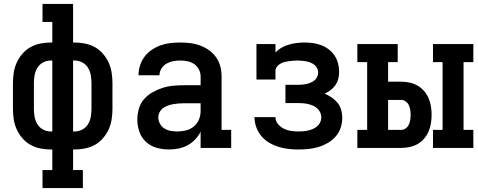

<svg xmlns="http://www.w3.org/2000/svg" viewBox="-20 -755 2440 980"><path d="M197 205V113H247V8H238Q212 8 185 2.5Q158 -3 135 -16Q112 -29 94 -50Q76 -71 65 -95.5Q54 -120 50 -146.5Q46 -173 46 -200V-330Q46 -357 50 -383.5Q54 -410 65 -434.5Q76 -459 94 -480Q112 -501 135 -514Q158 -527 185 -532.5Q212 -538 238 -538H247V-643H197V-735H353V-538H362Q388 -538 415 -532.5Q442 -527 465 -514Q488 -501 506 -480Q524 -459 535 -434.5Q546 -410 550 -383.5Q554 -357 554 -330V-200Q554 -173 550 -146.5Q546 -120 535 -95.5Q524 -71 506 -50Q488 -29 465 -16Q442 -3 415 2.5Q388 8 362 8H353V113H403V205ZM238 -84H247V-446H238Q218 -446 199.5 -436Q181 -426 170.5 -408.5Q160 -391 156.5 -370.5Q153 -350 153 -330V-200Q153 -180 156.5 -159.5Q160 -139 170.5 -121.5Q181 -104 199.5 -94Q218 -84 238 -84ZM353 -84H362Q382 -84 400.5 -94Q419 -104 429.5 -121.5Q440 -139 443.5 -159.5Q447 -180 447 -200V-330Q447 -350 443.5 -370.5Q440 -391 429.5 -408.5Q419 -426 400.5 -436Q382 -446 362 -446H353Z M843 8Q811 8 780 -0.5Q749 -9 725.5 -30.5Q702 -52 691.5 -82.5Q681 -113 681 -145Q681 -173 689 -200.5Q697 -228 715.5 -249Q734 -270 758.5 -284Q783 -298 810 -306.5Q837 -315 865 -317.5Q893 -320 921 -320H1004V-365Q1004 -384 995 -401Q986 -418 970.5 -428.5Q955 -439 936 -442.5Q917 -446 899 -446Q881 -446 863 -442.5Q845 -439 829.5 -430Q814 -421 804 -405Q794 -389 794 -371Q794 -371 794 -371Q794 -371 794 -371H687Q687 -371 687 -371.5Q687 -372 687 -372Q687 -397 695 -421.5Q703 -446 718 -466Q733 -486 754.5 -500.5Q776 -515 799.5 -523.5Q823 -532 848 -535Q873 -538 899 -538Q924 -538 950 -535Q976 -532 1000.5 -523Q1025 -514 1046.5 -499Q1068 -484 1083 -462.5Q1098 -441 1104.5 -416Q1111 -391 1111 -365V-92H1160V0H1004V-83Q993 -61 976 -43Q959 -25 937.5 -13.5Q916 -2 891.5 3Q867 8 843 8ZM885 -84Q907 -84 929.5 -89.5Q952 -95 969.5 -109.5Q987 -124 995.5 -145Q1004 -166 1004 -189V-228H921Q907 -228 893 -227Q879 -226 865 -223.5Q851 -221 838 -216.5Q825 -212 813.5 -204Q802 -196 795 -183Q788 -170 788 -156Q788 -139 796.5 -123.5Q805 -108 819.5 -99Q834 -90 851 -87Q868 -84 885 -84Z M1502 8Q1476 8 1450.5 5Q1425 2 1400 -6Q1375 -14 1352.5 -27.5Q1330 -41 1313.5 -61Q1297 -81 1288 -106Q1279 -131 1279 -157Q1279 -157 1279 -157Q1279 -157 1279 -157H1386Q1386 -138 1398.5 -122.5Q1411 -107 1428 -98.5Q1445 -90 1464 -87Q1483 -84 1502 -84Q1515 -84 1528 -85Q1541 -86 1553.5 -89Q1566 -92 1577.5 -97Q1589 -102 1599 -110.5Q1609 -119 1614.5 -131Q1620 -143 1620 -155Q1620 -155 1620 -155Q1620 -155 1620 -155Q1620 -155 1620 -155Q1620 -155 1620 -155Q1620 -169 1614.5 -181Q1609 -193 1599 -202Q1589 -211 1577 -216Q1565 -221 1552 -224Q1539 -227 1526 -228Q1513 -229 1500 -229H1437V-322H1500Q1511 -322 1522.5 -323Q1534 -324 1545 -326.5Q1556 -329 1566.5 -333.5Q1577 -338 1585.5 -345Q1594 -352 1599 -363Q1604 -374 1604 -385Q1604 -396 1599 -406.5Q1594 -417 1585 -424Q1576 -431 1565 -435.5Q1554 -440 1543 -442Q1532 -444 1520.5 -445Q1509 -446 1498 -446Q1487 -446 1475.5 -445Q1464 -444 1453 -442.5Q1442 -441 1431 -438Q1420 -435 1410.5 -429.5Q1401 -424 1393.5 -414.5Q1386 -405 1386 -394V-349H1289V-530H1386V-487Q1400 -502 1418 -512Q1436 -522 1455 -527.5Q1474 -533 1494.5 -535.5Q1515 -538 1535 -538Q1556 -538 1578 -535Q1600 -532 1620.5 -524Q1641 -516 1658.5 -502.5Q1676 -489 1688 -471Q1700 -453 1705.5 -431.5Q1711 -410 1711 -388Q1711 -370 1706.5 -352.5Q1702 -335 1692 -320.5Q1682 -306 1667.5 -295Q1653 -284 1637 -277Q1656 -269 1673 -257.5Q1690 -246 1703 -230Q1716 -214 1721.5 -194Q1727 -174 1727 -153Q1727 -127 1718.5 -102Q1710 -77 1692.5 -57.5Q1675 -38 1652.5 -25Q1630 -12 1605 -4.5Q1580 3 1554 5.5Q1528 8 1502 8Z M2190 0V-92H2239V-438H2190V-530H2396V-438H2346V-92H2396V0ZM1804 0V-92H1854V-438H1804V-530H2010V-438H1961V-338H2027Q2049 -338 2070.5 -333.5Q2092 -329 2111 -318Q2130 -307 2144.5 -290.5Q2159 -274 2167.5 -254Q2176 -234 2179.5 -212.5Q2183 -191 2183 -169Q2183 -147 2179.5 -125.5Q2176 -104 2167.5 -84Q2159 -64 2144.5 -47Q2130 -30 2111 -19.5Q2092 -9 2070.5 -4.5Q2049 0 2027 0ZM1961 -92H2027Q2040 -92 2050.5 -99.5Q2061 -107 2066.5 -118.5Q2072 -130 2074 -143Q2076 -156 2076 -169Q2076 -182 2074 -194.5Q2072 -207 2066.5 -218.5Q2061 -230 2050.5 -237.5Q2040 -245 2027 -245H1961Z"/></svg>

Font: Iosevka Slab Semibold Extended
Style: Regular
Weight: 600
Width: 7
Monospace: yes
Designer: Belleve Invis
Foundry: Belleve Invis
Version: Version 11.1.0; ttfautohint (v1.8.3)